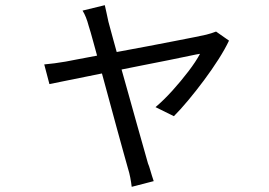

<svg xmlns="http://www.w3.org/2000/svg" viewBox="-20 -632 1040 742"><path d="M385 -612Q388 -599 391.5 -583Q395 -567 399 -548Q405 -527 416.5 -483.5Q428 -440 444 -384Q460 -328 476.5 -268.5Q493 -209 508.5 -154Q524 -99 535.5 -58.5Q547 -18 552 0Q556 9 559.5 21.5Q563 34 567 46.5Q571 59 574 68L489 90Q487 73 483.5 54.5Q480 36 474 17Q469 0 457.5 -42Q446 -84 430.5 -140Q415 -196 399 -256Q383 -316 367.5 -372Q352 -428 340.5 -470.5Q329 -513 323 -531Q318 -550 312 -565Q306 -580 299 -591ZM865 -475Q850 -443 824.5 -403Q799 -363 768.5 -322Q738 -281 707.5 -244.5Q677 -208 652 -183L581 -218Q613 -245 646 -281.5Q679 -318 708 -356Q737 -394 753 -424Q744 -423 711.5 -416Q679 -409 631.5 -399.5Q584 -390 528 -379Q472 -368 415.5 -356.5Q359 -345 309 -335Q259 -325 222.5 -317.5Q186 -310 171 -307L151 -383Q172 -385 191.5 -387.5Q211 -390 234 -394Q244 -396 275.5 -402Q307 -408 352.5 -416.5Q398 -425 450 -434.5Q502 -444 554.5 -454Q607 -464 653 -473Q699 -482 732 -488.5Q765 -495 777 -498Q786 -500 796.5 -503.5Q807 -507 815 -510Z"/></svg>

Font: Noto Sans KR
Style: Regular
Weight: 400
Designer: Ryoko NISHIZUKA  (kana, bopomofo & ideographs); Paul D. Hunt (Latin, Greek & Cyrillic); Sandoll Communications , Soo-you
Foundry: Adobe
Version: Version 2.004-H2;hotconv 1.0.118;makeotfexe 2.5.65603